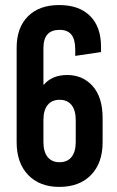

<svg xmlns="http://www.w3.org/2000/svg" viewBox="-20 -730 463 760"><path d="M213.9 -710Q293 -710 336.4 -667Q379.9 -624 379.9 -544.9V-523.9L277.8 -508.8V-534.2Q277.8 -573.7 262.7 -592.8Q247.6 -611.8 215.8 -611.8Q151.9 -611.8 151.9 -540V-395H153.8Q186.5 -433.1 246.1 -433.1Q307.6 -433.1 346.9 -389.2Q386.2 -345.2 386.2 -262.2V-167Q386.2 -84.5 340.3 -37.4Q294.4 9.8 214.8 9.8Q136.7 9.8 91.3 -37.6Q45.9 -85 45.9 -167V-541Q45.9 -620.6 90.6 -665.3Q135.3 -710 213.9 -710ZM151.9 -254.9V-168Q151.9 -129.4 168.5 -108.6Q185.1 -87.9 215.8 -87.9Q246.6 -87.9 263.2 -108.6Q279.8 -129.4 279.8 -168V-254.9Q279.8 -293.5 263.2 -314.2Q246.6 -335 215.8 -335Q185.1 -335 168.5 -314.2Q151.9 -293.5 151.9 -254.9Z"/></svg>

Font: BaseOne
Style: Regular
Weight: 400
Designer: Domenico Catapano
Foundry: Design by Basse
Version: Version 1.000;PS 001.001;hotconv 1.0.56